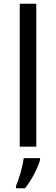

<svg xmlns="http://www.w3.org/2000/svg" viewBox="-20 -780 298 1021"><path d="M173 0V-760H85V0ZM193 70V61H106C101 104 80 176 65 209V221H113C149 178 184 106 193 70Z"/></svg>

Font: Noto Sans Cypriot
Style: Regular
Weight: 400
Designer: Monotype Design Team
Foundry: Monotype Imaging Inc.
Version: Version 2.002